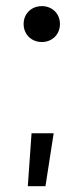

<svg xmlns="http://www.w3.org/2000/svg" viewBox="-20 -522 280 642"><path d="M73 100.5H132L159.5 -76.5H85.5ZM120 -381.5C154.5 -381.5 180.5 -407 180.5 -441.5C180.5 -476.5 154.5 -501.5 120 -501.5C85 -501.5 59 -476.5 59 -441.5C59 -407 85 -381.5 120 -381.5Z"/></svg>

Font: MCL Standard Light
Style: Regular
Weight: 300
Designer: Květoslav Bartoš
Foundry: Florian Karsten
Version: Version 1.001;Glyphs 3.2.3 (3260)